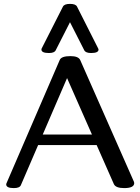

<svg xmlns="http://www.w3.org/2000/svg" viewBox="-20 -966 730 998"><path d="M625.5 11.7Q581.1 11.7 571.8 -9.3L482.4 -211.9H178.2L88.4 -3.4Q82 11.7 51.8 11.7Q12.2 11.7 12.2 -7.8Q12.2 -9.3 13.2 -12.2L290.5 -654.3Q298.8 -674.3 346.2 -674.3Q387.7 -674.3 397 -653.8L676.3 -21Q677.7 -17.6 677.7 -14.6Q677.7 11.7 625.5 11.7ZM458 -266.6 328.6 -560.1 202.1 -266.6ZM492.2 -708.5Q492.2 -690.4 453.6 -690.4Q425.3 -690.4 418 -704.6L343.8 -850.6L269.5 -704.6Q262.7 -690.4 234.4 -690.4Q195.3 -690.4 195.3 -708.5Q195.3 -711.9 196.3 -713.4L307.1 -931.6Q314.5 -945.8 343.8 -945.8Q373.5 -945.8 380.4 -931.6L490.7 -713.4Q492.2 -710.4 492.2 -708.5Z"/></svg>

Font: Gayathri
Style: Bold
Weight: 700
Designer: Binoy Dominic <binoy.domenic@gmail.com>
Foundry: SMC
Version: Version 1.000